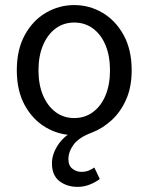

<svg xmlns="http://www.w3.org/2000/svg" viewBox="-20 -518 582 753"><path d="M284.4 214.9Q242.5 214.9 213.1 192.4Q183.7 169.9 183.7 122.3Q183.7 88.3 205.6 53.4Q227.4 18.5 267.6 -3.3L271.2 12Q211.6 12 160.1 -18.1Q108.7 -48.1 77.3 -105Q45.9 -161.9 45.9 -242.4Q45.9 -323.5 77.3 -380.8Q108.7 -438 160.1 -468Q211.6 -498.1 271.2 -498.1Q330.7 -498.1 381.9 -468Q433 -438 464.7 -380.8Q496.4 -323.5 496.4 -242.4Q496.4 -176 474.5 -127.2Q452.7 -78.3 417.1 -46Q381.5 -13.7 339.9 2.2Q289.5 20.9 268.9 48.9Q248.3 76.9 248.3 106.3Q248.3 131.8 264.3 143.9Q280.2 156 298.9 156Q314.8 156 326.6 151.4Q338.5 146.8 350 139L371.3 184Q355.7 196.2 332.6 205.6Q309.6 214.9 284.4 214.9ZM271.2 -55Q313 -55 344.8 -78.6Q376.6 -102.2 394 -144.3Q411.4 -186.4 411.4 -242.4Q411.4 -298.1 394 -340.3Q376.6 -382.6 344.8 -406.1Q313 -429.6 271.2 -429.6Q229.4 -429.6 197.9 -406.1Q166.4 -382.6 148.6 -340.3Q130.9 -298.1 130.9 -242.4Q130.9 -186.4 148.6 -144.3Q166.4 -102.2 197.9 -78.6Q229.4 -55 271.2 -55Z"/></svg>

Font: Source Sans 3 VF
Style: Regular
Weight: 200
Designer: Paul D. Hunt
Foundry: Adobe
Version: Version 3.046;hotconv 1.0.118;makeotfexe 2.5.65603